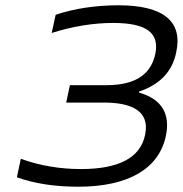

<svg xmlns="http://www.w3.org/2000/svg" viewBox="-20 -699 693 728"><path d="M375 -310C469 -310 551 -284 530 -187C512 -101 431 -58 287 -58C210 -58 133 -70 59 -97L44 -27C108 -3 190 9 276 9C468 9 583 -60 609 -184C626 -266 595 -323 507 -348L508 -352C590 -380 634 -431 648 -500C674 -617 601 -679 429 -679C346 -679 262 -667 191 -643L176 -574C254 -599 335 -612 409 -612C536 -612 585 -574 569 -495C554 -425 504 -376 383 -376H245L231 -310Z"/></svg>

Font: LT Wave Text Light Italic
Style: Regular
Weight: 300
Designer: Daniel Lyons
Version: Version 2.5 (Glyphs App)